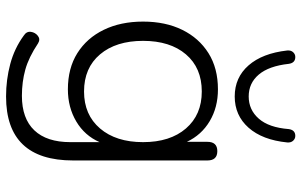

<svg xmlns="http://www.w3.org/2000/svg" viewBox="-196 -586 971 618"><g transform="rotate(90 289.0 -277.5)"><path d="M291 188Q237 188 186.5 174.5Q136 161 95 131Q81 122 83 108Q85 94 96 85.5Q107 77 120 85Q165 115 204.5 126Q244 137 289 137Q362 137 400 97Q438 57 438 -19V-113Q417 -65 371.5 -38Q326 -11 268 -11Q200 -11 151.5 -41.5Q103 -72 76.5 -126.5Q50 -181 50 -253Q50 -325 76.5 -379Q103 -433 151.5 -463.5Q200 -494 268 -494Q326 -494 370.5 -467.5Q415 -441 437 -394V-460Q437 -492 467 -492Q497 -492 497 -460V-28Q497 188 291 188ZM275 -63Q350 -63 394 -114.5Q438 -166 438 -253Q438 -340 394 -391Q350 -442 275 -442Q199 -442 155.5 -391Q112 -340 112 -253Q112 -166 155.5 -114.5Q199 -63 275 -63ZM291 -548Q230 -548 191 -592.5Q152 -637 143 -717Q142 -729 148.5 -736Q155 -743 164 -743Q183 -743 186 -722Q193 -658 220.5 -625.5Q248 -593 291 -593Q334 -593 362.5 -625.5Q391 -658 396 -722Q399 -743 418 -743Q427 -743 433.5 -736Q440 -729 439 -717Q431 -637 391.5 -592.5Q352 -548 291 -548Z"/></g></svg>

Font: Nunito Light
Style: Regular
Weight: 300
Designer: Vernon Adams
Foundry: Vernon Adams
Version: Version 3.601; ttfautohint (v1.8.2.53-6de2)